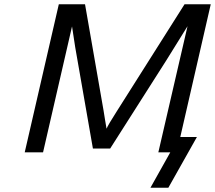

<svg xmlns="http://www.w3.org/2000/svg" viewBox="-20 -715 1009 901"><path d="M96 0 256 -695H379L466 -196Q467 -191 472.5 -155.5Q478 -120 480 -111Q483 -119 496 -141Q500 -148 527 -191L846 -695H969L826 -72H904L770 166H686L779 0H723L860 -592L760 -431L497 -18H416L333 -493Q319 -584 318 -591L182 0Z"/></svg>

Font: Coval
Style: Book Italic
Weight: 350
Foundry: Context Ltd
Version: Version 001.000